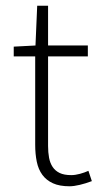

<svg xmlns="http://www.w3.org/2000/svg" viewBox="-20 -639 352 671"><path d="M223 12Q188 12 165 1.5Q142 -9 128 -28Q114 -47 108.5 -74Q103 -101 103 -133V-442H28V-476L104 -480L110 -619H148V-480H287V-442H148V-129Q148 -106 151.5 -87.5Q155 -69 164 -55.5Q173 -42 188.5 -34.5Q204 -27 229 -27Q243 -27 259.5 -31.5Q276 -36 289 -42L301 -6Q280 2 259 7Q238 12 223 12Z"/></svg>

Font: Giro Light
Style: Regular
Weight: 300
Designer: Paul D. Hunt
Foundry: Adobe Systems Incorporated
Version: Version 1.000;PS 1.0;hotconv 1.0.88;makeotf.lib2.5.647800